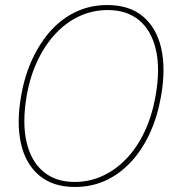

<svg xmlns="http://www.w3.org/2000/svg" viewBox="-20 -732 691 764"><path d="M278 12Q191 12 136.5 -33.5Q82 -79 63.5 -160.5Q45 -242 64 -350Q78 -431 109 -497.5Q140 -564 184 -612Q228 -660 284.5 -686Q341 -712 407 -712Q495 -712 549 -666.5Q603 -621 621.5 -540Q640 -459 621 -350Q607 -269 576.5 -202.5Q546 -136 501.5 -88Q457 -40 401 -14Q345 12 278 12ZM277 -8Q335 -8 387 -31.5Q439 -55 482 -99.5Q525 -144 555 -207.5Q585 -271 599 -350Q618 -457 600.5 -533.5Q583 -610 534 -651Q485 -692 409 -692Q350 -692 298 -668.5Q246 -645 203.5 -600.5Q161 -556 130.5 -493Q100 -430 86 -350Q68 -244 85.5 -167.5Q103 -91 152 -49.5Q201 -8 277 -8Z"/></svg>

Font: DM Sans Thin
Style: Italic
Weight: 250
Italic angle: -10°
Designer: Colophon Foundry, Jonny Pinhorn
Foundry: Colophon Foundry
Version: Version 4.004;gftools[0.9.30]